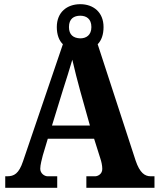

<svg xmlns="http://www.w3.org/2000/svg" viewBox="-20 -896 757 916"><path d="M5 0H253V-55H207C193 -55 172 -68 172 -91C172 -109 180 -138 184 -154L208 -234H429L459 -139C463 -127 468 -108 468 -90C468 -65 446 -55 434 -55H392V0H717V-55H699C671 -55 647 -71 627 -130L446 -685C464 -703 474 -731 474 -767C474 -838 425 -876 363 -876C300 -876 251 -838 251 -767C251 -730 262 -702 280 -685L90 -127C70 -67 47 -55 14 -55H5ZM363 -713C330 -714 309 -730 309 -767C309 -807 333 -821 363 -821C391 -821 416 -807 416 -767C416 -728 391 -713 363 -713ZM228 -297 280 -466C293 -506 314 -573 325 -611C335 -567 351 -504 363 -461L409 -297Z"/></svg>

Font: Noto Serif Armenian SemiCondensed
Style: Bold
Weight: 700
Width: 4
Designer: Monotype Design Team
Foundry: Monotype Imaging Inc.
Version: Version 2.008